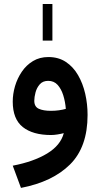

<svg xmlns="http://www.w3.org/2000/svg" viewBox="-20 -672 499 957"><path d="M192.9 -469.7V-651.9H241.2V-469.7ZM416.5 -99.1Q416.5 61 329.1 147.7Q241.7 234.4 84.5 264.6L43.5 153.8Q147.9 133.8 215.1 93Q282.2 52.2 297.9 -8.3Q282.7 -4.4 265.6 -1.7Q248.5 1 234.4 1Q143.6 1 93.5 -38.8Q43.5 -78.6 43.5 -165.5Q43.5 -203.6 54.9 -242.7Q66.4 -281.7 88.9 -314.7Q111.3 -347.7 144.5 -367.7Q177.7 -387.7 221.2 -387.7Q271.5 -387.7 308.3 -363.3Q345.2 -338.9 369.1 -297.4Q393.1 -255.9 404.8 -204.6Q416.5 -153.3 416.5 -99.1ZM233.9 -119.6Q254.9 -119.6 273.9 -122.3Q293 -125 308.1 -129.4Q305.2 -165.5 295.2 -197.3Q285.2 -229 267.1 -249Q249 -269 220.2 -269Q193.4 -269 178.2 -251.7Q163.1 -234.4 157 -211.2Q150.9 -188 150.9 -169.9Q150.9 -140.1 173.3 -129.9Q195.8 -119.6 233.9 -119.6Z"/></svg>

Font: Vazirmatn RD FD SemiBold
Style: Regular
Weight: 600
Designer: Saber Rastikerdar
Foundry: Saber Rastikerdar
Version: Version 33.003